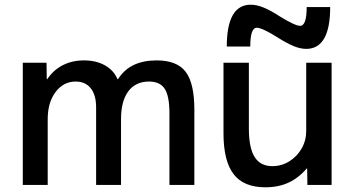

<svg xmlns="http://www.w3.org/2000/svg" viewBox="-20 -787 1508 817"><path d="M77 0V-520H178L179 -450H181Q207 -489 247 -509.5Q287 -530 337 -530Q389 -530 426.5 -509Q464 -488 480 -450H482Q508 -491 549 -510.5Q590 -530 647 -530Q733 -530 770 -481.5Q807 -433 807 -320V0H701V-305Q701 -378 681 -409Q661 -440 614 -440Q557 -440 526 -398.5Q495 -357 495 -280V0H389V-330Q389 -383 366 -411.5Q343 -440 302 -440Q250 -440 216.5 -395.5Q183 -351 183 -280V0Z M1109 10Q1017 10 974 -46Q931 -102 931 -220V-520H1039V-240Q1039 -158 1063.5 -119Q1088 -80 1139 -80Q1178 -80 1211 -100.5Q1244 -121 1263.5 -155Q1283 -189 1283 -230V-520H1391V0H1288L1287 -70H1285Q1251 -30 1208 -10Q1165 10 1109 10ZM1283 -579Q1258 -579 1229 -591Q1200 -603 1159 -629Q1131 -647 1107.5 -658Q1084 -669 1073 -669Q1059 -669 1052 -649.5Q1045 -630 1045 -589H945Q945 -767 1047 -767Q1072 -767 1101.5 -755Q1131 -743 1171 -717Q1200 -699 1223 -688Q1246 -677 1257 -677Q1271 -677 1278 -697Q1285 -717 1285 -757H1385Q1385 -579 1283 -579Z"/></svg>

Font: M PLUS 2 Medium
Style: Regular
Weight: 500
Designer: Coji Morishita
Foundry: UNDERFOREST DESIGN
Version: Version 1.001